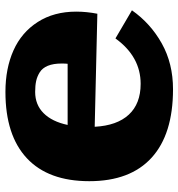

<svg xmlns="http://www.w3.org/2000/svg" viewBox="5 -655 660 710"><g transform="rotate(-90 335.0 -300.0)"><path d="M350.1 -609.9Q437 -609.9 503.7 -580.1Q570.3 -550.3 608.6 -490.5Q647 -430.7 647 -348.1Q647 -310.1 639.2 -270L221.2 -279.8Q225.6 -197.3 266.1 -153.6Q306.6 -109.9 379.9 -109.9Q480.5 -109.9 547.9 -203.1L651.9 -142.1Q603.5 -73.2 529.3 -31.7Q455.1 9.8 359.9 9.8Q193.8 9.8 106.9 -69.3Q20 -148.4 20 -299.8Q20 -451.2 104.7 -530.5Q189.5 -609.9 350.1 -609.9ZM350.1 -500Q302.7 -500 271.5 -468.8Q240.2 -437.5 228 -379.9H454.1Q455.1 -387.7 455.1 -401.9Q455.1 -432.6 446.8 -452.9Q438.5 -473.1 422.9 -482.9Q407.2 -492.7 390.4 -496.3Q373.5 -500 350.1 -500Z"/></g></svg>

Font: Zantroke
Style: Regular
Weight: 500
Foundry: gluk
Version: Version 0.36